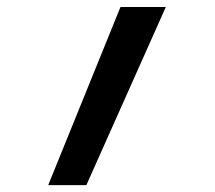

<svg xmlns="http://www.w3.org/2000/svg" viewBox="-20 -538 626 558"><path d="M120.1 0 330.1 -517.6H461.9L231 0Z"/></svg>

Font: Cascadia Mono PL SemiBold
Style: Regular
Weight: 600
Monospace: yes
Designer: Aaron Bell
Foundry: Saja Typeworks
Version: Version 2404.023; ttfautohint (v1.8.4)